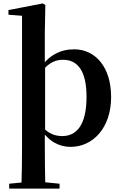

<svg xmlns="http://www.w3.org/2000/svg" viewBox="-20 -839 707 1118"><path d="M104.6 259.3H244C242 175.6 241 83.8 241 13.8V-65.1L242.7 -78.4V-454.7L241 -465V-650.9L244 -810L228.7 -819L29.2 -780.3V-753.3L108.3 -747.1V13.8C108.3 83.8 107.3 175.6 104.6 259.3ZM390.8 16.2C521.7 16.2 627 -94.9 627 -273.9C627 -450.8 533.7 -551.9 411.3 -551.9C333.3 -551.9 260.1 -517.7 209.9 -433.5H205.7L220.6 -421.1C268.8 -479.2 307.2 -490.8 347.8 -490.8C431.3 -490.8 483.9 -427.2 483.9 -275.5C483.9 -108.6 424 -46.7 343 -46.7C298.2 -46.7 262.8 -61.5 226 -100.3L208.9 -90H215.6C264 -13.7 326.1 16.2 390.8 16.2ZM33.5 259.3H326.8V230.8L220.8 220.1H140.9L33.5 230.8Z"/></svg>

Font: Source Han Serif CN VF
Style: Regular
Weight: 250
Designer: Ryoko NISHIZUKA 西塚涼子 (kana & ideographs); Frank Grießhammer (Latin, Greek & Cyrillic); Wenlong ZHANG 张文龙 (bopomofo); San
Foundry: Adobe
Version: Version 2.002;hotconv 1.1.0;makeotfexe 2.6.0